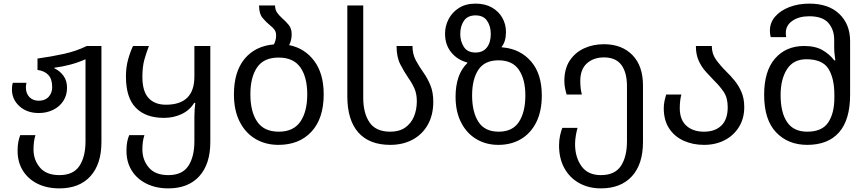

<svg xmlns="http://www.w3.org/2000/svg" viewBox="-20 -790 4789 1060"><path d="M308.1 250Q238.8 250 186.8 224.1Q134.8 198.2 106 151.6Q77.1 105 77.1 43Q77.1 14.2 81.1 -6.3Q85 -26.9 91.8 -43.9H175.8Q165 -11.2 165 35.2Q165 92.8 200.4 134.8Q235.8 176.8 308.1 176.8Q384.8 176.8 418.5 126Q452.1 75.2 452.1 -9.8V-462.9Q414.1 -445.8 370.1 -433.8Q326.2 -421.9 279.8 -416V-413.1Q309.1 -399.9 329.6 -372.6Q350.1 -345.2 350.1 -306.2Q350.1 -264.2 329.6 -232.7Q309.1 -201.2 273.4 -183.6Q237.8 -166 193.8 -166Q128.9 -166 87.4 -203.6Q45.9 -241.2 45.9 -295.9Q45.9 -305.2 46.9 -314.7Q47.9 -324.2 50.8 -333H126Q123 -317.9 123 -306.2Q123 -273.9 142.6 -253.9Q162.1 -233.9 193.8 -233.9Q229 -233.9 248.5 -255.4Q268.1 -276.9 268.1 -309.1Q268.1 -354 246.6 -376.5Q225.1 -398.9 187 -403.8V-466.8Q262.2 -477.1 332 -492.4Q401.9 -507.8 459 -536.1H540V-5.9Q540 116.2 479 183.1Q418 250 308.1 250Z M909.2 250Q841.3 250 788.8 224.1Q736.3 198.2 707.3 151.6Q678.2 105 678.2 43Q678.2 14.2 682.1 -6.3Q686 -26.9 693.4 -43.9H777.3Q766.1 -11.2 766.1 35.2Q766.1 92.8 801.5 134.8Q836.9 176.8 909.2 176.8Q986.3 176.8 1019.8 126Q1053.2 75.2 1053.2 -9.8V-147Q1053.2 -167 1054.7 -186Q1056.2 -205.1 1058.1 -222.2H1052.2Q1027.3 -181.2 982.7 -160.2Q938 -139.2 885.3 -139.2Q784.2 -139.2 729.7 -195.1Q675.3 -251 675.3 -367.2Q675.3 -418 686.8 -460Q698.2 -502 714.4 -536.1H802.2Q787.1 -497.1 776.6 -459Q766.1 -420.9 766.1 -365.2Q766.1 -286.1 800 -249Q834 -211.9 896 -211.9Q1053.2 -211.9 1053.2 -367.2V-536.1H1141.1V-5.9Q1141.1 116.2 1080.1 183.1Q1019 250 909.2 250Z M1576.2 -541Q1662.1 -523.9 1714.6 -453.9Q1767.1 -383.8 1767.1 -269Q1767.1 -136.2 1699.7 -63.2Q1632.3 9.8 1517.1 9.8Q1446.3 9.8 1390.9 -22.7Q1335.4 -55.2 1303.5 -117.7Q1271.5 -180.2 1271.5 -269Q1271.5 -394 1330.3 -465.1Q1389.2 -536.1 1492.2 -544.9Q1497.1 -554.2 1500.7 -566.7Q1504.4 -579.1 1504.4 -595.2Q1504.4 -613.8 1494.9 -626.5Q1485.4 -639.2 1471.2 -649.9Q1450.2 -667 1430.2 -690.4Q1410.2 -713.9 1410.2 -759.8H1498.5Q1498.5 -736.8 1509.5 -720.9Q1520.5 -705.1 1536.1 -690.9Q1556.2 -673.8 1573.2 -653.3Q1590.3 -632.8 1590.3 -601.1Q1590.3 -566.9 1576.2 -541ZM1519.5 -63Q1600.1 -63 1638.2 -118.4Q1676.3 -173.8 1676.3 -269Q1676.3 -363.8 1638.2 -418Q1600.1 -472.2 1518.1 -472.2Q1436.5 -472.2 1399.4 -418Q1362.3 -363.8 1362.3 -269Q1362.3 -173.8 1399.9 -118.4Q1437.5 -63 1519.5 -63Z M2134.3 9.8Q2019 9.8 1958.3 -58.6Q1897.5 -127 1897.5 -258.8V-759.8H1985.4V-250Q1985.4 -165 2020.3 -114Q2055.2 -63 2134.3 -63Q2184.1 -63 2216.6 -85.4Q2249 -107.9 2265.1 -146Q2281.2 -184.1 2281.2 -231Q2281.2 -272 2267.8 -302Q2254.4 -332 2234.4 -359.9Q2210.4 -395 2189.9 -435.1Q2169.4 -475.1 2169.4 -536.1H2257.3Q2257.3 -491.2 2275.4 -457.5Q2293.5 -423.8 2317.4 -390.1Q2340.3 -357.9 2356.2 -319.3Q2372.1 -280.8 2372.1 -228Q2372.1 -155.8 2342.3 -102.3Q2312.5 -48.8 2258.8 -19.5Q2205.1 9.8 2134.3 9.8Z M2731.4 9.8Q2663.1 9.8 2609.6 -22.2Q2556.2 -54.2 2525.6 -114Q2495.1 -173.8 2495.1 -255.9Q2495.1 -314.9 2510.7 -362.1Q2526.4 -409.2 2560.1 -441.9V-444.8Q2505.4 -459 2471.2 -501Q2437 -543 2437 -604Q2437 -646 2456.5 -684.1Q2476.1 -722.2 2513.7 -746.1Q2551.3 -770 2605.5 -770Q2658.2 -770 2695.8 -748.5Q2733.4 -727.1 2753.4 -691.4Q2773.4 -655.8 2773.4 -613.8Q2773.4 -561 2750 -532.2V-528.8Q2756.3 -528.8 2760.3 -527.8Q2854 -518.1 2912.6 -450Q2971.2 -381.8 2971.2 -263.2Q2971.2 -176.8 2941.2 -116Q2911.1 -55.2 2857.2 -22.7Q2803.2 9.8 2731.4 9.8ZM2605.5 -500Q2646 -500 2667.7 -527.6Q2689.5 -555.2 2689.5 -602.1Q2689.5 -646 2668.9 -675.5Q2648.4 -705.1 2605.5 -705.1Q2562 -705.1 2541.5 -675.5Q2521 -646 2521 -602.1Q2521 -562 2541 -531Q2561 -500 2605.5 -500ZM2733.4 -63Q2810.1 -63 2845.2 -117.4Q2880.4 -171.9 2880.4 -263.2Q2880.4 -352.1 2844.7 -404.5Q2809.1 -457 2732.4 -457Q2655.3 -457 2620.8 -404.5Q2586.4 -352.1 2586.4 -263.2Q2586.4 -171.9 2621.3 -117.4Q2656.2 -63 2733.4 -63Z M3297.4 250Q3229.5 250 3177 220.5Q3124.5 190.9 3095.5 137.9Q3066.4 85 3066.4 13.2Q3066.4 -16.1 3072 -41.5Q3077.6 -66.9 3084.5 -84H3168.5Q3163.6 -67.9 3159.2 -42.5Q3154.8 -17.1 3154.8 4.9Q3154.8 78.1 3190.2 127.4Q3225.6 176.8 3297.4 176.8Q3374.5 176.8 3408 126Q3441.4 75.2 3441.4 -9.8V-314Q3441.4 -390.1 3410.4 -431.6Q3379.4 -473.1 3314.5 -473.1Q3256.8 -473.1 3220.2 -440.2Q3183.6 -407.2 3183.6 -342.8Q3183.6 -320.8 3186 -301.5Q3188.5 -282.2 3192.4 -268.1H3108.4Q3104.5 -279.8 3100.1 -300.3Q3095.7 -320.8 3095.7 -342.8Q3095.7 -410.2 3125.2 -455.1Q3154.8 -500 3204.1 -522.9Q3253.4 -545.9 3314.5 -545.9Q3412.6 -545.9 3471.2 -486.3Q3529.8 -426.8 3529.8 -317.9V-5.9Q3529.8 116.2 3468.8 183.1Q3407.7 250 3297.4 250Z M3866.7 9.8Q3804.7 9.8 3754.2 -13.2Q3703.6 -36.1 3674.1 -81.1Q3644.5 -126 3644.5 -192.9Q3644.5 -214.8 3649.2 -235.4Q3653.8 -255.9 3657.7 -268.1H3741.7Q3737.8 -254.9 3735.4 -235.4Q3732.9 -215.8 3732.9 -192.9Q3732.9 -128.9 3769.3 -95.9Q3805.7 -63 3866.7 -63Q3927.7 -63 3962.6 -96.9Q3997.6 -130.9 3997.6 -198.2Q3997.6 -250 3975.6 -282.5Q3953.6 -314.9 3924.8 -342.8Q3900.9 -367.2 3877.2 -393.6Q3853.5 -419.9 3837.6 -454.3Q3821.8 -488.8 3821.8 -536.1H3909.7Q3909.7 -493.2 3933.1 -460.7Q3956.5 -428.2 3987.8 -397Q4012.7 -373 4035.6 -345Q4058.6 -316.9 4073.7 -281.5Q4088.9 -246.1 4088.9 -198.2Q4088.9 -136.2 4059.8 -89.1Q4030.8 -42 3980.7 -16.1Q3930.7 9.8 3866.7 9.8Z M4436.5 9.8Q4330.6 9.8 4264.6 -59.6Q4198.7 -128.9 4198.7 -267.1Q4198.7 -397.9 4259 -467Q4319.3 -536.1 4419.4 -536.1Q4481.4 -536.1 4521 -513.2Q4560.5 -490.2 4585.4 -457H4591.8Q4590.3 -467.8 4587.9 -488.3Q4585.4 -508.8 4585.4 -524.9V-570.8Q4585.4 -626 4553.5 -663.1Q4521.5 -700.2 4447.8 -700.2Q4390.6 -700.2 4354.5 -675Q4318.4 -649.9 4318.4 -608.9Q4318.4 -603 4318.8 -596.9Q4319.3 -590.8 4320.3 -585H4235.4Q4232.4 -595.2 4231.4 -604Q4230.5 -612.8 4230.5 -621.1Q4230.5 -665 4259.5 -698.5Q4288.6 -731.9 4338.1 -751Q4387.7 -770 4447.8 -770Q4554.7 -770 4614 -712.9Q4673.3 -655.8 4673.3 -563V-267.1Q4673.3 -128.9 4612.5 -59.6Q4551.8 9.8 4436.5 9.8ZM4436.5 -63Q4518.6 -63 4552.5 -114Q4586.4 -165 4586.4 -250V-266.1Q4586.4 -357.9 4553.5 -410.4Q4520.5 -462.9 4431.6 -462.9Q4360.4 -462.9 4325 -408Q4289.6 -353 4289.6 -265.1Q4289.6 -168.9 4325.4 -116Q4361.3 -63 4436.5 -63Z"/></svg>

Font: Kurinto Seri
Style: Regular
Weight: 400
Designer: Kurinto was developed by Clint Goss from a range of fonts that are compatible with the SIL Open Font License Version 1.1
Foundry: Clinton F. Goss
Version: Version 2.196; July 25, 2020